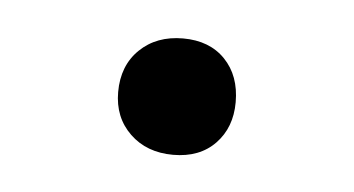

<svg xmlns="http://www.w3.org/2000/svg" viewBox="-26 -129 306 166"><g transform="rotate(5 127.5 -45.5)"><path d="M128 5Q105 5 90.5 -9Q76 -23 76 -45Q76 -68 90.5 -82Q105 -96 128 -96Q151 -96 164.5 -82Q178 -68 178 -45Q178 -23 164.5 -9Q151 5 128 5Z"/></g></svg>

Font: Ysabeau Office
Style: Regular
Weight: 400
Designer: Christian Thalmann (Catharsis Fonts)
Version: Version 2.001;gftools[0.9.30]; featfreeze: tnum,lnum,ss02